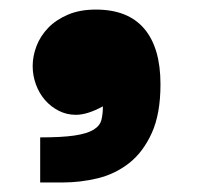

<svg xmlns="http://www.w3.org/2000/svg" viewBox="-20 -223 446 399"><path d="M193.8 -2Q161.6 15.6 137.7 15.6Q118.7 15.6 102.3 7.3Q85.9 -1 73.7 -14.9Q61.5 -28.8 54.7 -47.4Q47.9 -65.9 47.9 -85.9Q47.9 -106.4 55.9 -127.4Q64 -148.4 80.3 -165.3Q96.7 -182.1 121.3 -192.6Q146 -203.1 179.2 -203.1Q246.1 -203.1 279.8 -163.3Q313.5 -123.5 313.5 -47.9Q313.5 13.7 295.4 53.5Q277.3 93.3 248.3 116Q219.2 138.7 183.1 147.5Q147 156.2 110.4 156.2H63.5V62.5Q108.9 62.5 135 58.6Q161.1 54.7 174.3 46.6Q187.5 38.6 190.7 26.4Q193.8 14.2 193.8 -2Z"/></svg>

Font: Candal
Style: Regular
Weight: 400
Designer: vernon adams
Foundry: vernon adams
Version: Version 1.000